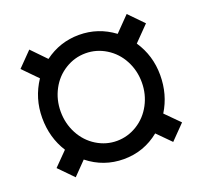

<svg xmlns="http://www.w3.org/2000/svg" viewBox="-104 -671 838 801"><g transform="rotate(-20 315.5 -271.0)"><path d="M226.1 -433.6Q184.1 -407.7 160.4 -363Q136.7 -318.4 136.7 -265.6Q136.7 -212.9 160.6 -167.7Q184.6 -122.6 226.6 -96.7Q268.6 -70.8 316.9 -71Q365.2 -71.3 407 -97.2Q448.7 -123 472.7 -168Q496.6 -212.9 496.6 -265.6Q496.6 -318.4 472.9 -363Q449.2 -407.7 407.2 -433.6Q365.2 -459.5 316.7 -459.5Q268.1 -459.5 226.1 -433.6ZM476.1 -45.9Q406.7 10.3 317.6 10.3Q228.5 10.3 158.7 -45.4L102.1 12.7L40 -50.8L99.1 -110.8Q55.2 -179.7 55.2 -267.1Q55.2 -354.5 103 -426.3L40 -490.7L102.1 -554.2L164.1 -490.2Q232.4 -541 317.4 -541Q402.3 -541 471.2 -489.7L534.7 -554.7L597.2 -490.7L532.2 -424.3Q579.1 -354.5 579.1 -268.1Q579.1 -181.6 536.1 -112.3L597.2 -50.8L534.7 13.2Z"/></g></svg>

Font: Yantramanav Medium
Style: Regular
Weight: 500
Version: Version 1.001;PS 1.0;hotconv 1.0.72;makeotf.lib2.5.5900; ttf